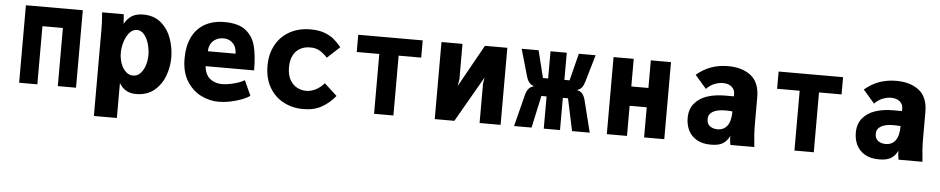

<svg xmlns="http://www.w3.org/2000/svg" viewBox="-42 -868 6683 1365"><g transform="rotate(5 3300.0 -185.5)"><path d="M98 -553H504V0H374V-415H228V0H98Z M643.5 -531 642 -550H796.5L801.5 -482Q826 -525 858.2 -542.5Q890.5 -560 934.5 -560Q1013 -560 1063.5 -516.2Q1114 -472.5 1137 -406.5Q1160 -340.5 1160 -271.5Q1160 -205.5 1136.5 -141.5Q1113 -77.5 1061.8 -35Q1010.5 7.5 931.5 7.5Q892.5 7.5 863 -8.8Q833.5 -25 812 -60V189H648V-434Q648 -479.5 643.5 -531ZM996.5 -276Q996.5 -315 985.2 -354.5Q974 -394 952.2 -420.5Q930.5 -447 900.5 -447Q870.5 -447 847.5 -420.8Q824.5 -394.5 812 -354.5Q799.5 -314.5 799.5 -275Q799.5 -236.5 811.8 -201Q824 -165.5 847 -143.5Q870 -121.5 900 -121.5Q930.5 -121.5 952.2 -144Q974 -166.5 985.2 -202Q996.5 -237.5 996.5 -276Z M1254.5 -275Q1254.5 -361 1284.2 -424.5Q1314 -488 1372.8 -522.5Q1431.5 -557 1516.5 -557Q1615.5 -557 1667.8 -515.5Q1720 -474 1737.2 -404.8Q1754.5 -335.5 1754.5 -233H1408.5Q1414 -173 1449 -144.5Q1484 -116 1537.5 -116Q1564 -116 1596 -122.8Q1628 -129.5 1655 -139.2Q1682 -149 1695 -158L1744 -51Q1724.5 -36 1688.2 -21.8Q1652 -7.5 1607.2 1.8Q1562.5 11 1519.5 11Q1459 11 1398 -18.2Q1337 -47.5 1295.8 -111.8Q1254.5 -176 1254.5 -275ZM1518.5 -441Q1490 -441 1466.5 -429Q1443 -417 1429.2 -394.2Q1415.5 -371.5 1415.5 -340H1612.5Q1612.5 -369.5 1600.8 -392.5Q1589 -415.5 1567.5 -428.2Q1546 -441 1518.5 -441Z M1846.5 -274.5Q1846.5 -358.5 1881.8 -423Q1917 -487.5 1981.2 -523Q2045.5 -558.5 2130 -558.5Q2185.5 -558.5 2226.5 -544Q2267.5 -529.5 2296 -506.2Q2324.5 -483 2350.5 -450.5L2261.5 -368Q2231 -400 2204 -415.2Q2177 -430.5 2138 -430.5Q2096.5 -430.5 2065.2 -412.8Q2034 -395 2016.8 -360.8Q1999.5 -326.5 1999.5 -277.5Q1999.5 -223.5 2019.2 -188.2Q2039 -153 2070 -136.8Q2101 -120.5 2136 -120.5Q2171 -120.5 2205 -138.5Q2239 -156.5 2263.5 -186L2354 -103Q2313 -52 2258.2 -20.8Q2203.5 10.5 2126.5 10.5Q2048 10.5 1984.2 -23.2Q1920.5 -57 1883.5 -121.5Q1846.5 -186 1846.5 -274.5Z M2631 -427H2470V-550H2930V-427H2769V0H2631Z M3064 -550H3214V-297L3206 -248.5L3374 -550H3534V0H3384V-280.5L3391 -325L3204 0H3064Z M3743 -292V-296Q3706 -306.5 3691 -361L3636 -552H3757L3805 -358H3842V-552H3958V-358H3995L4044 -552H4164L4108 -361Q4099.5 -331.5 4088.2 -316.8Q4077 -302 4057 -296V-292Q4078.5 -288.5 4092.5 -271.8Q4106.5 -255 4114 -224L4170 0H4044L3995 -230H3958V0H3842V-230H3805L3755 0H3630L3687 -224Q3701.5 -284.5 3743 -292Z M4292 -550H4436V-353H4558V-550H4702V0H4558V-215H4436V0H4292Z M4854.5 -164.5Q4854.5 -227 4887.8 -267.8Q4921 -308.5 4977.2 -327.5Q5033.5 -346.5 5104.5 -346.5H5168.5V-364Q5168.5 -395.5 5145.2 -414.8Q5122 -434 5083.5 -434Q5054.5 -434 5023.2 -421.8Q4992 -409.5 4965.5 -382L4884.5 -475.5Q4935.5 -518.5 4991 -537.8Q5046.5 -557 5109 -557Q5211 -557 5272.8 -508.2Q5334.5 -459.5 5334.5 -354V-161Q5334.5 -121 5337 -85.5Q5339.5 -50 5344.5 0H5174Q5170.5 -18 5169 -31.8Q5167.5 -45.5 5167.5 -64Q5151 -28 5121.2 -9Q5091.5 10 5035.5 10Q4974 10 4933.5 -13.8Q4893 -37.5 4873.8 -77Q4854.5 -116.5 4854.5 -164.5ZM5167.5 -239Q5142.5 -241.5 5117 -241.5Q5059 -241.5 5027.8 -223Q4996.5 -204.5 4996.5 -169.5Q4996.5 -135.5 5018.5 -119.2Q5040.5 -103 5072.5 -103Q5117.5 -103 5142.5 -136.5Q5167.5 -170 5167.5 -239Z M5631 -427H5470V-550H5930V-427H5769V0H5631Z M6054.5 -164.5Q6054.5 -227 6087.8 -267.8Q6121 -308.5 6177.2 -327.5Q6233.5 -346.5 6304.5 -346.5H6368.5V-364Q6368.5 -395.5 6345.2 -414.8Q6322 -434 6283.5 -434Q6254.5 -434 6223.2 -421.8Q6192 -409.5 6165.5 -382L6084.5 -475.5Q6135.5 -518.5 6191 -537.8Q6246.5 -557 6309 -557Q6411 -557 6472.8 -508.2Q6534.5 -459.5 6534.5 -354V-161Q6534.5 -121 6537 -85.5Q6539.5 -50 6544.5 0H6374Q6370.5 -18 6369 -31.8Q6367.5 -45.5 6367.5 -64Q6351 -28 6321.2 -9Q6291.5 10 6235.5 10Q6174 10 6133.5 -13.8Q6093 -37.5 6073.8 -77Q6054.5 -116.5 6054.5 -164.5ZM6367.5 -239Q6342.5 -241.5 6317 -241.5Q6259 -241.5 6227.8 -223Q6196.5 -204.5 6196.5 -169.5Q6196.5 -135.5 6218.5 -119.2Q6240.5 -103 6272.5 -103Q6317.5 -103 6342.5 -136.5Q6367.5 -170 6367.5 -239Z"/></g></svg>

Font: JuliaMono Black
Style: Regular
Weight: 900
Monospace: yes
Designer: cormullion
Foundry: corm
Version: Version 0.054; ttfautohint (v1.8.4)